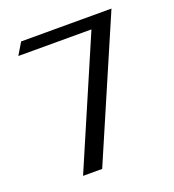

<svg xmlns="http://www.w3.org/2000/svg" viewBox="-111 -667 686 755"><g transform="rotate(-20 232.0 -290.0)"><path d="M31 -530H337L109 0H189L439 -580H61Z"/></g></svg>

Font: Charger Sport
Style: DfExt
Weight: 400
Designer: Jasper
Foundry: Cannot Into Space Fonts
Version: Version 1.1